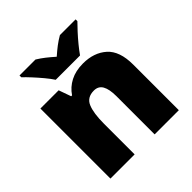

<svg xmlns="http://www.w3.org/2000/svg" viewBox="-201 -919 1072 1072"><g transform="rotate(-45 335.0 -383.0)"><path d="M412 -563Q498 -563 552 -515Q606 -467 606 -360V0H415V-302Q415 -357 399 -385Q383 -413 348 -413Q294 -413 275.5 -369Q257 -325 257 -242V0H66V-553H210L236 -480H243Q269 -519 311.5 -541Q354 -563 412 -563ZM240 -606Q225 -629 202.5 -656Q180 -683 156.5 -708.5Q133 -734 114 -752V-766H240Q266 -750 287.5 -733Q309 -716 335 -693Q361 -716 384 -733.5Q407 -751 433 -766H557V-752Q540 -735 516.5 -709.5Q493 -684 470.5 -656.5Q448 -629 432 -606Z"/></g></svg>

Font: Noto Sans Khmer UI Black
Style: Regular
Weight: 900
Designer: Danh Hong and the Monotype Design Team
Foundry: Monotype Imaging Inc.
Version: Version 2.002; ttfautohint (v1.8.4.7-5d5b)